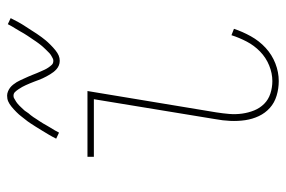

<svg xmlns="http://www.w3.org/2000/svg" viewBox="-152 -644 804 540"><g transform="rotate(-90 250.0 -374.0)"><path d="M292 8Q271 8 251 2Q231 -4 216.5 -17Q202 -30 193.5 -48Q185 -66 182 -86.5Q179 -107 180 -128.5Q181 -150 185 -171L241 -512H79V-530H264L204 -168Q201 -149 199.5 -131Q198 -113 200.5 -95Q203 -77 209.5 -61Q216 -45 228 -33Q240 -21 257 -15.5Q274 -10 292 -10Q314 -10 336 -19Q358 -28 375 -44.5Q392 -61 403 -82Q414 -103 421 -125L439 -118Q431 -94 418 -70.5Q405 -47 385.5 -29Q366 -11 341.5 -1.5Q317 8 292 8ZM349 -608Q342 -608 336 -610.5Q330 -613 325.5 -617Q321 -621 317.5 -625.5Q314 -630 311 -635Q308 -640 305 -645.5Q302 -651 299.5 -656.5Q297 -662 295 -667.5Q293 -673 290.5 -679.5Q288 -686 285.5 -692Q283 -698 280.5 -703.5Q278 -709 275.5 -713.5Q273 -718 269 -724Q265 -730 261 -734Q257 -738 251 -738Q246 -738 244 -736.5Q242 -735 238 -733Q234 -731 229 -727Q224 -723 218.5 -717Q213 -711 210.5 -708.5Q208 -706 206 -702.5Q204 -699 201.5 -696Q199 -693 196 -689.5Q193 -686 190.5 -682Q188 -678 185 -673.5Q182 -669 179 -664.5Q176 -660 173 -655Q170 -650 167 -644.5Q164 -639 160.5 -633.5Q157 -628 153.5 -622Q150 -616 147 -610L130 -618Q136 -630 142 -640Q148 -650 153.5 -659Q159 -668 164 -676Q169 -684 174 -691.5Q179 -699 184 -705Q189 -711 193 -716.5Q197 -722 205 -730Q213 -738 220.5 -744Q228 -750 235 -753Q242 -756 251 -756Q257 -756 263 -753.5Q269 -751 273.5 -747.5Q278 -744 282 -739Q286 -734 289 -729Q292 -724 294.5 -718.5Q297 -713 299.5 -707.5Q302 -702 304.5 -696.5Q307 -691 309.5 -684.5Q312 -678 314.5 -672Q317 -666 319.5 -660.5Q322 -655 324 -650.5Q326 -646 330 -640Q334 -634 338 -630Q342 -626 349 -626Q353 -626 355.5 -627.5Q358 -629 362 -631Q366 -633 370.5 -637Q375 -641 380.5 -647Q386 -653 388.5 -655.5Q391 -658 393.5 -661.5Q396 -665 398.5 -668Q401 -671 403.5 -675Q406 -679 408.5 -682.5Q411 -686 414 -690.5Q417 -695 420 -699.5Q423 -704 426 -709Q429 -714 432 -719.5Q435 -725 438.5 -730.5Q442 -736 445.5 -742Q449 -748 452 -754L469 -746Q463 -734 457.5 -724Q452 -714 446 -705Q440 -696 435 -688Q430 -680 425 -672.5Q420 -665 415.5 -659Q411 -653 406.5 -647.5Q402 -642 394 -634Q386 -626 378.5 -620Q371 -614 364 -611Q357 -608 349 -608Z"/></g></svg>

Font: Iosevka Slab Thin
Style: Italic
Weight: 100
Italic angle: -9°
Monospace: yes
Designer: Belleve Invis
Foundry: Belleve Invis
Version: Version 11.1.1; ttfautohint (v1.8.3)